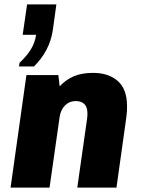

<svg xmlns="http://www.w3.org/2000/svg" viewBox="-20 -852 640 872"><path d="M66 -550 69 -567Q101 -597 120 -627.5Q139 -658 144 -694H83L103 -832H236L220 -716Q213 -668 191 -626Q169 -584 134 -550ZM28 0 100 -511H245L251 -460Q279 -490 315 -505.5Q351 -521 403 -521Q473 -521 515 -484Q557 -447 557 -370Q557 -360 556.5 -347.5Q556 -335 554 -321L509 0H331L376 -316Q377 -324 377 -329V-338Q377 -366 363 -379.5Q349 -393 324 -393Q295 -393 275.5 -373.5Q256 -354 251 -322L205 0Z"/></svg>

Font: Chivo Mono Medium ExtraBold
Style: Italic
Weight: 800
Italic angle: -8.05°
Monospace: yes
Version: Version 1.008